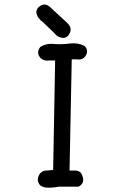

<svg xmlns="http://www.w3.org/2000/svg" viewBox="-20 -850 540 867"><path d="M155 -818Q179 -840 204 -820L283 -747Q313 -719 287 -688Q277 -678 263 -679Q239 -681 226 -700L174 -750Q149 -767 144 -793Q144 -809 155 -818ZM228 -651Q260 -649 295.5 -653.5Q331 -658 361 -643Q373 -633 373 -618Q373 -603 360.5 -590.5Q348 -578 327 -582H304L294 -80H322Q336 -79 346 -69Q370 -26 335 -7H246Q173 6 157.5 -18Q142 -42 162 -68Q176 -82 195 -80L220 -83L229 -577H202Q180 -573 163 -588Q142 -612 162 -638Q190 -656 228 -651Z"/></svg>

Font: Kosefont JP
Style: Regular
Weight: 400
Designer: Nozomi Seto 瀬戸のぞみ
Version: Version 3.00;June 19, 2020